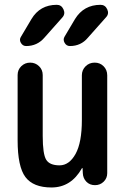

<svg xmlns="http://www.w3.org/2000/svg" viewBox="-20 -785 540 814"><path d="M276.4 -589.8Q261.7 -589.8 253.9 -603.5Q246.1 -617.2 253.9 -629.9L297.9 -704.1Q335 -764.6 406.2 -764.6Q425.8 -764.6 434.6 -745.6Q443.4 -726.6 429.7 -711.9L352.5 -625Q323.2 -589.8 276.4 -589.8ZM220.7 -764.6Q240.2 -764.6 249 -745.6Q257.8 -726.6 245.1 -711.9L168 -625Q137.7 -589.8 90.8 -589.8Q76.2 -589.8 68.4 -603.5Q60.5 -617.2 69.3 -629.9L113.3 -704.1Q149.4 -764.6 220.7 -764.6ZM198.2 9.8Q121.1 9.8 87.9 -34.2Q54.7 -78.1 54.7 -190.4V-466.8Q54.7 -489.3 70.3 -504.4Q85.9 -519.5 107.9 -519.5Q129.9 -519.5 145.5 -504.4Q161.1 -489.3 161.1 -466.8V-209Q161.1 -131.8 175.8 -107.9Q190.4 -84 232.4 -84Q273.4 -84 300.3 -132.3Q327.1 -180.7 327.1 -276.4V-465.8Q327.1 -488.3 342.8 -503.9Q358.4 -519.5 381.3 -519.5Q404.3 -519.5 419.4 -503.9Q434.6 -488.3 434.6 -465.8V-50.8Q434.6 -29.3 419.4 -14.6Q404.3 0 382.8 0Q360.4 0 346.2 -14.6Q332 -29.3 331.1 -50.8L330.1 -72.3H329.1Q327.1 -72.3 327.1 -71.3Q281.2 9.8 198.2 9.8Z"/></svg>

Font: Rounded-X Mgen+ 2m medium
Style: Regular
Weight: 500
Designer: [Source Han Sans]
Ryoko NISHIZUKA  (kana & ideographs); Paul D. Hunt (Latin, Greek & Cyrillic); Wenlong ZHANG  (bopomofo
Version: Version 1.059.20150602